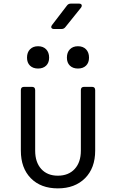

<svg xmlns="http://www.w3.org/2000/svg" viewBox="-20 -1029 640 1059"><path d="M299 10Q205 10 150 -46Q95 -102 95 -198V-532Q95 -550 113 -550H156Q174 -550 174 -532V-198Q174 -134 207.5 -97Q241 -60 299 -60Q358 -60 392 -97Q426 -134 426 -198V-532Q426 -550 444 -550H487Q505 -550 505 -532V-198Q505 -102 449 -46Q393 10 299 10ZM410 -651Q382 -651 365.5 -667Q349 -683 349 -711Q349 -740 365.5 -757Q382 -774 410 -774Q438 -774 454.5 -757Q471 -740 471 -711Q471 -683 454.5 -667Q438 -651 410 -651ZM190 -651Q162 -651 145.5 -667Q129 -683 129 -711Q129 -740 145.5 -757Q162 -774 190 -774Q218 -774 234.5 -757Q251 -740 251 -711Q251 -683 234.5 -667Q218 -651 190 -651ZM278 -869Q268 -869 264 -875Q260 -881 267 -891L349 -998Q357 -1009 370 -1009H416Q427 -1009 430 -1002.5Q433 -996 427 -987L341 -880Q333 -869 319 -869Z"/></svg>

Font: Pitagon Sans Mono Light
Style: Regular
Weight: 300
Monospace: yes
Designer: Travis Tran
Foundry: Pitagon
Version: Version 1.001; ttfautohint (v1.8.4.7-5d5b);gftools[0.9.26]